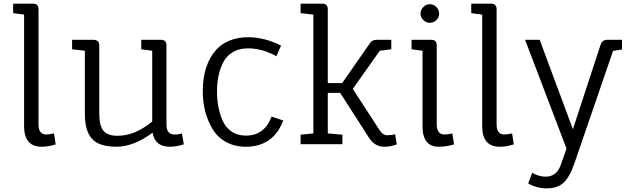

<svg xmlns="http://www.w3.org/2000/svg" viewBox="-20 -790 3447 1052"><path d="M191 -739V-108Q191 -53 234 -53Q249 -53 276 -59L285 1Q246 14 208 14Q112 14 112 -99V-710L52 -718V-770H161Q191 -770 191 -739Z M892 -541V-108Q892 -53 936 -53Q961 -53 977 -59L987 1Q946 14 910 14Q829 14 816 -63Q712 14 617.5 14Q523 14 484 -29.5Q445 -73 445 -165V-512L375 -520V-572H490Q524 -572 524 -541V-165Q524 -102 546.5 -74Q569 -46 624 -46Q719 -46 814 -124V-512L754 -520V-572H862Q892 -572 892 -541Z M1327 14Q1264 14 1216.5 -13Q1169 -40 1143 -86Q1091 -174 1091 -290Q1091 -438 1168 -521Q1195 -550 1239 -568Q1283 -586 1339 -586Q1430 -586 1520 -540L1494 -482Q1418 -525 1339 -525Q1289 -525 1254 -503.5Q1219 -482 1201.5 -445.5Q1184 -409 1176.5 -371Q1169 -333 1169 -290Q1169 -247 1176 -208Q1183 -169 1199 -131Q1215 -93 1248 -70Q1281 -47 1327 -47Q1429 -47 1468 -151L1532 -130Q1477 14 1327 14Z M2061 -75Q2078 -49 2101.5 -49Q2125 -49 2145 -55L2154 1Q2122 14 2086 14Q2033 14 2002 -35L1844 -281H1776V-59L1856 -52V0H1627V-52L1697 -59V-710L1627 -718V-770H1745Q1776 -770 1776 -739V-335H1855L2006 -552Q2019 -572 2043 -572H2124V-520L2061 -512L1913 -303Z M2373 -541V-108Q2373 -53 2417 -53Q2434 -53 2458 -59L2468 1Q2427 14 2384 14Q2295 14 2295 -99V-512L2235 -520V-572H2343Q2373 -572 2373 -541ZM2335.5 -665Q2315 -665 2299.5 -680Q2284 -695 2284 -715.5Q2284 -736 2299.5 -751.5Q2315 -767 2335.5 -767Q2356 -767 2371 -751.5Q2386 -736 2386 -715.5Q2386 -695 2371 -680Q2356 -665 2335.5 -665Z M2701 -739V-108Q2701 -53 2744 -53Q2759 -53 2786 -59L2795 1Q2756 14 2718 14Q2622 14 2622 -99V-710L2562 -718V-770H2671Q2701 -770 2701 -739Z M2874 215 2896 157Q2933 178 2970 178Q3029 178 3052 115L3084 24L2857 -572H2937L3119 -82L3271 -546Q3280 -572 3308 -572H3388V-519L3339 -511L3127 106Q3100 183 3066.5 212.5Q3033 242 2976.5 242Q2920 242 2874 215Z"/></svg>

Font: Fauna One
Style: Regular
Weight: 400
Version: Version 1.001